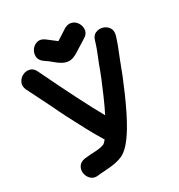

<svg xmlns="http://www.w3.org/2000/svg" viewBox="-197 -968 1041 1116"><g transform="rotate(-30 323.5 -410.0)"><path d="M137 15Q149 13 170 12L209 9Q266 5 304 -12Q356 -36 415 -134Q457 -204 507 -318Q549 -413 582 -504Q617 -588 632 -639Q640 -669 626 -689Q612 -709 588.5 -715.5Q565 -722 542.5 -712.5Q520 -703 512 -673Q499 -627 465 -546Q434 -460 393 -368Q368 -310 346 -268Q270 -402 136 -681Q123 -710 99.5 -716Q76 -722 54 -711.5Q32 -701 21 -678.5Q10 -656 22 -629L103 -467Q121 -428 149.5 -372Q178 -316 210.5 -256Q243 -196 273 -147Q258 -129 252 -126Q235 -118 200 -115Q192 -114 177.5 -113.5Q163 -113 162 -113Q137 -111 119 -109Q88 -104 75.5 -83.5Q63 -63 67 -39Q71 -15 89 2Q107 19 137 15ZM335 -646Q359 -649 399 -676Q438 -701 460 -714Q487 -729 491.5 -752.5Q496 -776 484.5 -798Q473 -820 450.5 -829Q428 -838 400 -824Q377 -810 330 -779L326 -777L266 -823Q241 -841 217.5 -834.5Q194 -828 180 -808Q166 -788 167.5 -763.5Q169 -739 194 -721L221 -702L243 -684Q254 -675 258 -672Q299 -641 335 -646Z"/></g></svg>

Font: Balsamiq Sans
Style: Bold
Weight: 700
Designer: Michael Angeles
Foundry: Balsamiq SRL
Version: Version 1.020; ttfautohint (v1.8.4.7-5d5b);gftools[0.9.26]